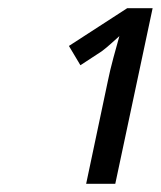

<svg xmlns="http://www.w3.org/2000/svg" viewBox="-20 -863 393 468"><path d="M243 -666Q248 -691 256.5 -722.5Q265 -754 271 -775Q263 -768 251.5 -757.5Q240 -747 228 -738L176 -704L148 -751L290 -843H352L261 -415H190Z"/></svg>

Font: Noto Sans
Style: Italic
Weight: 400
Italic angle: -12°
Designer: Monotype Design Team
Foundry: Monotype Imaging Inc.
Version: Version 2.013; ttfautohint (v1.8.4.7-5d5b)